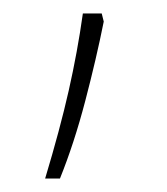

<svg xmlns="http://www.w3.org/2000/svg" viewBox="-20 -229 248 285"><path d="M47 36Q69 -37 82 -94.5Q95 -152 103 -209H131L134 -197Q123 -142 106.5 -79Q90 -16 69 36Z"/></svg>

Font: Noto Sans Oriya UI Thin
Style: Regular
Weight: 100
Designer: Amélie Bonet and Sol Matas
Foundry: Google LLC
Version: Version 2.000